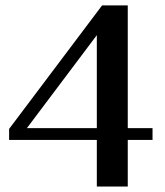

<svg xmlns="http://www.w3.org/2000/svg" viewBox="-20 -680 601 700"><path d="M333 0V-169.9H13.2V-210L352.1 -660.2H445.8V-212.9H536.1V-169.9H445.8V0ZM78.1 -212.9H333V-551.8Z"/></svg>

Font: El Messiri SemiBold
Style: Regular
Weight: 600
Designer: Mohamed Gaber
Foundry: Kief Type Foundry
Version: Version 2.007;PS 002.007;hotconv 1.0.88;makeotf.lib2.5.64775